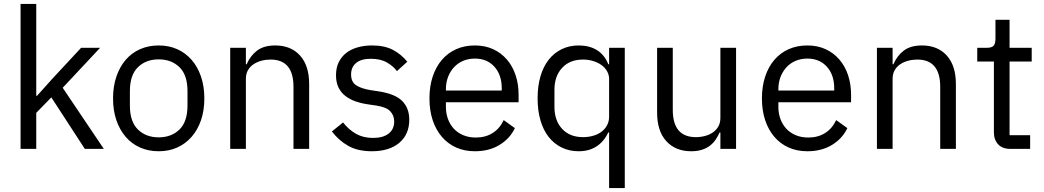

<svg xmlns="http://www.w3.org/2000/svg" viewBox="-20 -760 5330 980"><path d="M85 -740H165V-271H169L248 -359L394 -516H491L300 -312L510 0H413L242 -263L165 -184V0H85Z M790 12Q738 12 695 -7Q652 -26 621.5 -61.5Q591 -97 574 -146.5Q557 -196 557 -258Q557 -319 574 -369Q591 -419 621.5 -454.5Q652 -490 695 -509Q738 -528 790 -528Q842 -528 884.5 -509Q927 -490 958 -454.5Q989 -419 1006 -369Q1023 -319 1023 -258Q1023 -196 1006 -146.5Q989 -97 958 -61.5Q927 -26 884.5 -7Q842 12 790 12ZM790 -59Q855 -59 896 -99Q937 -139 937 -221V-295Q937 -377 896 -417Q855 -457 790 -457Q725 -457 684 -417Q643 -377 643 -295V-221Q643 -139 684 -99Q725 -59 790 -59Z M1155 0V-516H1235V-432H1239Q1258 -476 1292.5 -502Q1327 -528 1385 -528Q1465 -528 1511.5 -476.5Q1558 -425 1558 -331V0H1478V-317Q1478 -456 1361 -456Q1337 -456 1314.5 -450Q1292 -444 1274 -432Q1256 -420 1245.5 -401.5Q1235 -383 1235 -358V0Z M1878 12Q1806 12 1757.5 -15.5Q1709 -43 1674 -89L1731 -135Q1761 -97 1798 -76.5Q1835 -56 1884 -56Q1935 -56 1963.5 -78Q1992 -100 1992 -140Q1992 -170 1972.5 -191.5Q1953 -213 1902 -221L1861 -227Q1825 -232 1795 -242.5Q1765 -253 1742.5 -270.5Q1720 -288 1707.5 -314Q1695 -340 1695 -376Q1695 -414 1709 -442.5Q1723 -471 1747.5 -490Q1772 -509 1806 -518.5Q1840 -528 1879 -528Q1942 -528 1984.5 -506Q2027 -484 2059 -445L2006 -397Q1989 -421 1956 -440.5Q1923 -460 1873 -460Q1823 -460 1797.5 -438.5Q1772 -417 1772 -380Q1772 -342 1797.5 -325Q1823 -308 1871 -300L1911 -294Q1997 -281 2033 -244.5Q2069 -208 2069 -149Q2069 -74 2018 -31Q1967 12 1878 12Z M2404 12Q2351 12 2308.5 -7Q2266 -26 2235.5 -61.5Q2205 -97 2188.5 -146.5Q2172 -196 2172 -258Q2172 -319 2188.5 -369Q2205 -419 2235.5 -454.5Q2266 -490 2308.5 -509Q2351 -528 2404 -528Q2456 -528 2497 -509Q2538 -490 2567 -456.5Q2596 -423 2611.5 -377Q2627 -331 2627 -276V-238H2256V-214Q2256 -181 2266.5 -152.5Q2277 -124 2296.5 -103Q2316 -82 2344.5 -70Q2373 -58 2409 -58Q2458 -58 2494.5 -81Q2531 -104 2551 -147L2608 -106Q2583 -53 2530 -20.5Q2477 12 2404 12ZM2404 -461Q2371 -461 2344 -449.5Q2317 -438 2297.5 -417Q2278 -396 2267 -367.5Q2256 -339 2256 -305V-298H2541V-309Q2541 -378 2503.5 -419.5Q2466 -461 2404 -461Z M3089 -84H3085Q3038 12 2934 12Q2886 12 2847 -7Q2808 -26 2780.5 -61Q2753 -96 2738.5 -146Q2724 -196 2724 -258Q2724 -320 2738.5 -370Q2753 -420 2780.5 -455Q2808 -490 2847 -509Q2886 -528 2934 -528Q2988 -528 3026.5 -504.5Q3065 -481 3085 -432H3089V-516H3169V200H3089ZM2956 -60Q2983 -60 3007.5 -67Q3032 -74 3050 -87.5Q3068 -101 3078.5 -120.5Q3089 -140 3089 -165V-357Q3089 -378 3078.5 -396.5Q3068 -415 3050 -428Q3032 -441 3007.5 -448.5Q2983 -456 2956 -456Q2888 -456 2849 -413.5Q2810 -371 2810 -302V-214Q2810 -145 2849 -102.5Q2888 -60 2956 -60Z M3657 -84H3653Q3645 -66 3633.5 -48.5Q3622 -31 3605 -17.5Q3588 -4 3564 4Q3540 12 3508 12Q3428 12 3381 -39.5Q3334 -91 3334 -185V-516H3414V-199Q3414 -60 3532 -60Q3556 -60 3578.5 -66Q3601 -72 3618.5 -84Q3636 -96 3646.5 -114.5Q3657 -133 3657 -159V-516H3737V0H3657Z M4101 12Q4048 12 4005.5 -7Q3963 -26 3932.5 -61.5Q3902 -97 3885.5 -146.5Q3869 -196 3869 -258Q3869 -319 3885.5 -369Q3902 -419 3932.5 -454.5Q3963 -490 4005.5 -509Q4048 -528 4101 -528Q4153 -528 4194 -509Q4235 -490 4264 -456.5Q4293 -423 4308.5 -377Q4324 -331 4324 -276V-238H3953V-214Q3953 -181 3963.5 -152.5Q3974 -124 3993.5 -103Q4013 -82 4041.5 -70Q4070 -58 4106 -58Q4155 -58 4191.5 -81Q4228 -104 4248 -147L4305 -106Q4280 -53 4227 -20.5Q4174 12 4101 12ZM4101 -461Q4068 -461 4041 -449.5Q4014 -438 3994.5 -417Q3975 -396 3964 -367.5Q3953 -339 3953 -305V-298H4238V-309Q4238 -378 4200.5 -419.5Q4163 -461 4101 -461Z M4456 0V-516H4536V-432H4540Q4559 -476 4593.5 -502Q4628 -528 4686 -528Q4766 -528 4812.5 -476.5Q4859 -425 4859 -331V0H4779V-317Q4779 -456 4662 -456Q4638 -456 4615.5 -450Q4593 -444 4575 -432Q4557 -420 4546.5 -401.5Q4536 -383 4536 -358V0Z M5138 0Q5096 0 5074.5 -23.5Q5053 -47 5053 -85V-446H4968V-516H5016Q5042 -516 5051.5 -526.5Q5061 -537 5061 -563V-659H5133V-516H5246V-446H5133V-70H5238V0Z"/></svg>

Font: Aneliza
Style: Regular
Weight: 400
Designer: Mike Abbink, Paul van der Laan, Pieter van Rosmalen
Foundry: Bold Monday
Version: Version 3.001;September 8, 2019;FontCreator 11.5.0.2425 64-b